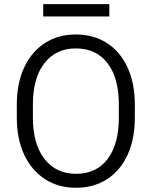

<svg xmlns="http://www.w3.org/2000/svg" viewBox="-20 -885 723 915"><path d="M622.6 -385.7V-325.2Q622.6 -222.2 587.9 -147Q553.2 -71.8 490.2 -31Q427.2 9.8 341.8 9.8Q258.3 9.8 194.8 -31Q131.3 -71.8 95.7 -147Q60.1 -222.2 60.1 -325.2V-385.7Q60.1 -488.8 95.5 -564Q130.9 -639.2 194.1 -679.9Q257.3 -720.7 340.8 -720.7Q426.3 -720.7 489.5 -679.9Q552.7 -639.2 587.6 -564Q622.6 -488.8 622.6 -385.7ZM546.4 -325.2V-386.7Q546.4 -513.2 492.4 -583.7Q438.5 -654.3 340.8 -654.3Q246.6 -654.3 191.7 -583.7Q136.7 -513.2 136.7 -386.7V-325.2Q136.7 -198.2 192.1 -127.4Q247.6 -56.6 341.8 -56.6Q439.5 -56.6 492.9 -127.4Q546.4 -198.2 546.4 -325.2ZM501 -865.2V-806.6H186V-865.2Z"/></svg>

Font: Vazirmatn RD UI Light
Style: Regular
Weight: 300
Designer: Saber Rastikerdar
Foundry: Saber Rastikerdar
Version: Version 33.003